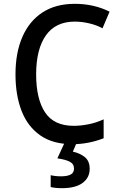

<svg xmlns="http://www.w3.org/2000/svg" viewBox="-20 -744 640 1004"><path d="M359 10Q256 10 190 -36.5Q124 -83 92.5 -165Q61 -247 61 -355Q61 -469 97.5 -552Q134 -635 203 -679.5Q272 -724 371 -724Q471 -724 553 -683L516 -596Q485 -613 446 -622Q407 -631 371 -631Q271 -631 220 -559Q169 -487 169 -355Q169 -227 215.5 -156.5Q262 -86 366 -86Q401 -86 442 -94Q483 -102 522 -120V-21Q442 10 359 10ZM304 240Q268 240 245 234V172Q268 178 300 178Q331 178 349 169Q367 160 367 137Q367 113 344.5 101.5Q322 90 280 84L321 -5H384L361 49Q398 57 423.5 77.5Q449 98 449 139Q449 185 412 212.5Q375 240 304 240Z"/></svg>

Font: Noto Sans Mono Medium
Style: Regular
Weight: 500
Designer: Monotype Design Team
Foundry: Monotype Imaging Inc.
Version: Version 2.014